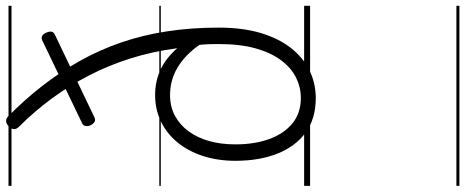

<svg xmlns="http://www.w3.org/2000/svg" viewBox="-478 -580 1558 643"><g transform="rotate(-90 301.5 -259.0)"><path d="M294 19Q225 19 178.5 -15Q132 -49 108 -109.5Q84 -170 84 -250Q84 -309 100 -358.5Q116 -408 145.5 -444Q175 -480 215.5 -499.5Q256 -519 304 -519Q351 -519 390 -500.5Q429 -482 461 -445Q450 -528 427 -601Q404 -674 370 -740Q336 -806 293 -864.5Q250 -923 197 -976Q189 -985 190 -993Q191 -1001 200 -1010Q217 -1025 232 -1012Q289 -956 335.5 -896Q382 -836 418.5 -771Q455 -706 480 -633.5Q505 -561 517.5 -479.5Q530 -398 530 -306Q530 -225 511.5 -164Q493 -103 460 -62Q427 -21 384.5 -1Q342 19 294 19ZM294 -31Q330 -31 362.5 -47Q395 -63 420.5 -97Q446 -131 460.5 -182.5Q475 -234 475 -306Q475 -323 474.5 -339.5Q474 -356 472 -371Q439 -418 397 -443.5Q355 -469 304 -469Q265 -469 234.5 -452.5Q204 -436 182.5 -406.5Q161 -377 150 -337.5Q139 -298 139 -250Q139 -186 157 -136.5Q175 -87 209.5 -59Q244 -31 294 -31ZM231 -723Q222 -718 215 -721.5Q208 -725 202 -737Q199 -747 201 -754Q203 -761 213 -765L485 -896Q504 -906 514 -882Q518 -871 516 -864.5Q514 -858 505 -854ZM0 490H603V500H0ZM0 -20H603V0H0ZM0 -505H603V-500H0ZM0 -1010H603V-1000H0Z"/></g></svg>

Font: Playwrite ES Deco Guides
Style: Regular
Weight: 400
Designer: Veronika Burian, José Scaglione
Foundry: TypeTogether
Version: Version 1.003